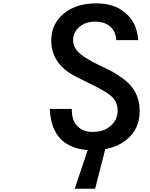

<svg xmlns="http://www.w3.org/2000/svg" viewBox="-20 -906 905 1158"><path d="M681.6 -664.1H813.5Q806.6 -767.6 738.3 -826.2Q672.9 -885.7 561.5 -885.7Q439.5 -885.7 364.3 -824.2Q289.1 -760.7 289.1 -661.1Q289.1 -587.9 330.1 -530.3Q371.1 -474.6 456.1 -434.6L516.6 -404.3Q629.9 -350.6 660.2 -317.4Q689.5 -285.2 689.5 -238.3Q689.5 -182.6 646.5 -146.5Q606.4 -110.4 538.1 -110.4Q479.5 -110.4 446.3 -145.5Q413.1 -179.7 413.1 -244.1V-249H280.3Q285.2 -127 349.6 -63.5Q418 0 536.1 0Q668 0 744.1 -64.5Q822.3 -127 822.3 -236.3Q822.3 -319.3 777.3 -378.9Q729.5 -439.5 620.1 -493.2L570.3 -516.6Q483.4 -559.6 453.1 -590.8Q420.9 -623 420.9 -664.1Q420.9 -710.9 458 -743.2Q495.1 -775.4 552.7 -775.4Q611.3 -775.4 644.5 -746.1Q678.7 -714.8 681.6 -664.1ZM512.7 -11.7 430.7 232.4H553.7L616.2 -11.7Z"/></svg>

Font: OCR-B
Style: Regular
Weight: 400
Version: 1.1